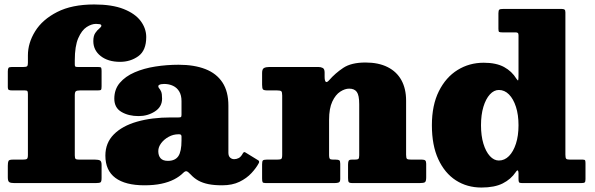

<svg xmlns="http://www.w3.org/2000/svg" viewBox="-20 -820 2665 860"><path d="M315 -393.5Q315 -407.5 319.8 -411.2Q324.5 -415 338.5 -415H417.5Q430 -415 432.5 -418Q435 -421 435 -433.5V-502Q435 -514 432.8 -517Q430.5 -520 418 -520H327.5Q320 -520 317.5 -521.8Q315 -523.5 315 -531.5V-550Q315 -613.5 330.5 -649Q346 -684.5 368 -698.8Q390 -713 410 -713Q417.5 -713 425.8 -711.8Q434 -710.5 434 -705Q434 -699.5 425 -692.5Q416 -685.5 407 -672.5Q398 -659.5 398 -636Q398 -595 431 -569Q464 -543 518 -543Q564.5 -543 599.8 -568.5Q635 -594 635 -654Q635 -692.5 610.2 -725.8Q585.5 -759 534 -779.5Q482.5 -800 402 -800Q302 -800 236 -766.2Q170 -732.5 137.5 -680Q105 -627.5 105 -572V-539Q105 -527 101.5 -523.5Q98 -520 85.5 -520H33.5Q21 -520 18 -515.8Q15 -511.5 15 -500V-431Q15 -419.5 19.5 -417.2Q24 -415 35.5 -415H91.5Q101 -415 103 -411.5Q105 -408 105 -398V-126Q105 -111 100.2 -108Q95.5 -105 80.5 -105H36.5Q21 -105 18 -99Q15 -93 15 -77.5V-25.5Q15 -8.5 21.5 -4.2Q28 0 43.5 0H409.5Q426 0 430.5 -3.5Q435 -7 435 -23V-81.5Q435 -97.5 428 -101.2Q421 -105 406.5 -105H335.5Q322.5 -105 318.8 -108.2Q315 -111.5 315 -124Z M452 -123Q452 -56.5 496.8 -23.2Q541.5 10 627 10Q670 10 702.8 3Q735.5 -4 759.8 -16.5Q784 -29 800.5 -45.5Q809 -54 815.2 -53Q821.5 -52 834 -38.5Q849 -22 868.2 -11.2Q887.5 -0.5 913.5 4.8Q939.5 10 974.5 10H975Q1020.5 10 1052.8 -5.8Q1085 -21.5 1106.5 -44.8Q1128 -68 1139.5 -90Q1143 -98 1136.5 -102L1079.5 -137Q1073 -142 1068 -133.5Q1059.5 -117.5 1049.5 -112.2Q1039.5 -107 1029 -107Q1018.5 -107 1010.8 -114Q1003 -121 1003 -136V-347Q1003 -410 976.5 -450.5Q950 -491 900 -510.5Q850 -530 780 -530Q727 -530 675.8 -522Q624.5 -514 583 -496Q541.5 -478 516.8 -449Q492 -420 492 -378Q492 -337.5 523.8 -318.8Q555.5 -300 601 -300Q641.5 -300 673.8 -320.8Q706 -341.5 706 -378Q706 -400 701.8 -409.8Q697.5 -419.5 693.2 -424Q689 -428.5 689 -434Q689 -437 692.2 -439.2Q695.5 -441.5 701.5 -442.8Q707.5 -444 715 -444Q737.5 -444 755.2 -435.5Q773 -427 783 -410Q793 -393 793 -367V-307Q793 -298 790.8 -296Q788.5 -294 780 -294H746Q660 -294 593.8 -275Q527.5 -256 489.8 -218Q452 -180 452 -123ZM689 -143Q689 -161.5 702 -178.8Q715 -196 735.5 -207.2Q756 -218.5 779 -218.5H783Q793 -218.5 793 -208.5V-191Q793 -141.5 778.8 -120.5Q764.5 -99.5 732 -99.5Q709.5 -99.5 699.2 -111.2Q689 -123 689 -143Z M1221 -415Q1236 -415 1240 -411.2Q1244 -407.5 1244 -392V-126Q1244 -110.5 1239.2 -107.8Q1234.5 -105 1219 -105H1174Q1161 -105 1157.5 -101.2Q1154 -97.5 1154 -84V-20.5Q1154 -8.5 1156.2 -4.2Q1158.5 0 1170 0H1479Q1491 0 1497.5 -2.8Q1504 -5.5 1504 -18.5V-86.5Q1504 -99 1499.8 -102Q1495.5 -105 1484 -105H1472Q1460 -105 1457 -109.2Q1454 -113.5 1454 -124.5V-283Q1454 -334.5 1468.5 -365.2Q1483 -396 1504 -409.5Q1525 -423 1544 -423Q1567.5 -423 1578.2 -408.2Q1589 -393.5 1589 -353V-124.5Q1589 -111.5 1585.2 -108.2Q1581.5 -105 1568 -105H1555Q1543.5 -105 1541.2 -98.8Q1539 -92.5 1539 -82V-23Q1539 -9 1542 -4.5Q1545 0 1559 0H1860Q1877.5 0 1883.2 -3.8Q1889 -7.5 1889 -26V-86.5Q1889 -97 1885 -101Q1881 -105 1871 -105H1823Q1807.5 -105 1803.2 -108.2Q1799 -111.5 1799 -126.5V-369Q1799 -422.5 1778 -460.8Q1757 -499 1716.2 -519.5Q1675.5 -540 1617 -540Q1553.5 -540 1517.5 -516Q1481.5 -492 1454.5 -461Q1444 -449 1439 -453.8Q1434 -458.5 1434 -477V-495Q1434 -511 1425.8 -515.5Q1417.5 -520 1406 -520H1187Q1171.5 -520 1162.8 -515.5Q1154 -511 1154 -493.5V-440.5Q1154 -424 1158 -419.5Q1162 -415 1179 -415Z M2134.5 -259Q2134.5 -306 2145.2 -341.5Q2156 -377 2174.2 -397Q2192.5 -417 2214.5 -417Q2240 -417 2259.8 -397Q2279.5 -377 2291 -341.5Q2302.5 -306 2302.5 -259Q2302.5 -212 2291 -176.5Q2279.5 -141 2259.8 -121Q2240 -101 2214.5 -101Q2192.5 -101 2174.2 -121Q2156 -141 2145.2 -176.5Q2134.5 -212 2134.5 -259ZM1914.5 -259Q1914.5 -169 1943.2 -106.8Q1972 -44.5 2022 -12.2Q2072 20 2136.5 20Q2195 20 2231.8 1.5Q2268.5 -17 2290 -49Q2297 -59.5 2299.8 -56Q2302.5 -52.5 2302.5 -43.5V-18Q2302.5 -7 2305 -3.5Q2307.5 0 2318 0H2583.5Q2595.5 0 2599 -3Q2602.5 -6 2602.5 -17.5V-89Q2602.5 -97.5 2601 -101.2Q2599.5 -105 2591 -105H2533.5Q2519.5 -105 2516 -109Q2512.5 -113 2512.5 -127.5V-764.5Q2512.5 -774.5 2508.5 -777.2Q2504.5 -780 2495 -780H2234.5Q2221 -780 2216.8 -777Q2212.5 -774 2212.5 -761V-691Q2212.5 -679.5 2215.5 -677.2Q2218.5 -675 2230 -675H2289Q2296 -675 2299.2 -672.5Q2302.5 -670 2302.5 -662V-486.5Q2302.5 -466 2301.2 -461.2Q2300 -456.5 2293 -467.5Q2273 -500.5 2237.8 -519.8Q2202.5 -539 2146.5 -539Q2082 -539 2029.5 -506.5Q1977 -474 1945.8 -411.5Q1914.5 -349 1914.5 -259Z"/></svg>

Font: Besley Black
Style: Regular
Weight: 900
Designer: Owen Earl
Foundry: indestructible type*
Version: Version 2.001